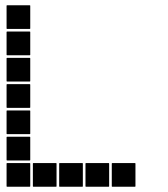

<svg xmlns="http://www.w3.org/2000/svg" viewBox="-20 -715 640 730"><path d="M7 -695H93Q95 -695 95 -693V-607Q95 -605 93 -605H7Q5 -605 5 -607V-693Q5 -695 7 -695ZM7 -595H93Q95 -595 95 -593V-507Q95 -505 93 -505H7Q5 -505 5 -507V-593Q5 -595 7 -595ZM7 -495H93Q95 -495 95 -493V-407Q95 -405 93 -405H7Q5 -405 5 -407V-493Q5 -495 7 -495ZM7 -395H93Q95 -395 95 -393V-307Q95 -305 93 -305H7Q5 -305 5 -307V-393Q5 -395 7 -395ZM7 -295H93Q95 -295 95 -293V-207Q95 -205 93 -205H7Q5 -205 5 -207V-293Q5 -295 7 -295ZM7 -195H93Q95 -195 95 -193V-107Q95 -105 93 -105H7Q5 -105 5 -107V-193Q5 -195 7 -195ZM407 -95H493Q495 -95 495 -93V-7Q495 -5 493 -5H407Q405 -5 405 -7V-93Q405 -95 407 -95ZM307 -95H393Q395 -95 395 -93V-7Q395 -5 393 -5H307Q305 -5 305 -7V-93Q305 -95 307 -95ZM207 -95H293Q295 -95 295 -93V-7Q295 -5 293 -5H207Q205 -5 205 -7V-93Q205 -95 207 -95ZM107 -95H193Q195 -95 195 -93V-7Q195 -5 193 -5H107Q105 -5 105 -7V-93Q105 -95 107 -95ZM7 -95H93Q95 -95 95 -93V-7Q95 -5 93 -5H7Q5 -5 5 -7V-93Q5 -95 7 -95Z"/></svg>

Font: Pixel Panel Black
Style: Regular
Weight: 900
Monospace: yes
Designer: Óliver Lalan
Foundry: Óliver Lalan
Version: Version 1.000; ttfautohint (v1.8.4.7-5d5b-dirty);gftools[0.9